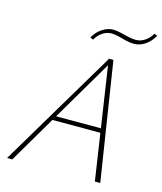

<svg xmlns="http://www.w3.org/2000/svg" viewBox="-124 -942 874 1033"><g transform="rotate(15 313.0 -425.5)"><path d="M503 0 407 -639H419L43 0H14L406 -658H430L533 0ZM180 -261 193 -285H472L479 -261ZM296 -735 279 -742Q297 -776 327.5 -795.5Q358 -815 387 -815Q406 -815 429 -809.5Q452 -804 475 -798.5Q498 -793 518 -793Q545 -793 569 -809.5Q593 -826 607 -851L624 -844Q604 -809 575 -789.5Q546 -770 513 -770Q492 -770 469.5 -775.5Q447 -781 425.5 -787Q404 -793 384 -793Q359 -793 335 -777.5Q311 -762 296 -735Z"/></g></svg>

Font: Ysabeau Infant Thin
Style: Italic
Weight: 250
Italic angle: -12°
Designer: Christian Thalmann (Catharsis Fonts)
Version: Version 2.001;gftools[0.9.30]; featfreeze: ss01,ss02,lnum